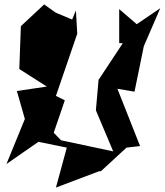

<svg xmlns="http://www.w3.org/2000/svg" viewBox="-20 -714 742 865"><path d="M179 -694 74 -596 67 -403 191 -324 56 -304 92 -178 9 25 153 -75 281 -49 232 131 425 58 435 57 550 -49 611 -56 509 -314 586 -301 628 -506 702 -677 596 -605 517 -673V-520L533 -519L424 -354L412 -217L490 -32L255 -82L222 -116L272 -262L232 -282L328 -562L322 -667L305 -626L231 -657Z"/></svg>

Font: Asimov Silicon
Style: Regular
Weight: 400
Designer: Google
Version: Version 2.000980; 2014